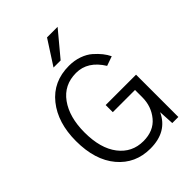

<svg xmlns="http://www.w3.org/2000/svg" viewBox="-278 -1115 1266 1266"><g transform="rotate(-45 354.5 -482.5)"><path d="M50.8 -365.2Q50.8 -535.2 136.2 -642.1Q221.7 -749 369.1 -749Q418.9 -749 461.9 -733.9Q504.9 -718.8 533.7 -693.4Q562.5 -668 581.5 -644Q600.6 -620.1 613.3 -593.8L546.9 -570.3Q477.5 -682.6 369.1 -682.6Q256.8 -682.6 193.8 -595.2Q130.9 -507.8 130.9 -365.2Q130.9 -216.8 195.3 -133.3Q259.8 -49.8 365.2 -49.8Q460.9 -49.8 512.7 -112.3Q564.5 -174.8 564.5 -259.8V-328.1H357.4V-394.5H640.6V0H584L578.1 -107.4Q520.5 17.6 363.3 17.6Q223.6 17.6 137.2 -85Q50.8 -187.5 50.8 -365.2ZM289.1 -812.5 399.4 -983.4H498L355.5 -812.5Z"/></g></svg>

Font: Gothic A1
Style: Regular
Weight: 400
Designer: HanYang I&C Co.,Ltd.
Foundry: HanYang I&C Co.,Ltd.
Version: Version 2.50